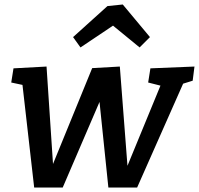

<svg xmlns="http://www.w3.org/2000/svg" viewBox="-20 -832 885 854"><path d="M132 2 79 -463 91 -452 30 -465 40 -528 187 -536 218 -69H202L390 -529L513 -536L549 -68H536L699 -464L706 -448L639 -465L649 -528L845 -536L837 -473L782 -456L799 -470L590 2H462L416 -443L449 -440L259 2ZM338 -621 305 -667 458 -805 526 -812 647 -667 601 -621 446 -748 526 -747Z"/></svg>

Font: Bitter Thin SemiBold
Style: Italic
Weight: 600
Italic angle: -9°
Version: Version 2.002